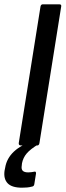

<svg xmlns="http://www.w3.org/2000/svg" viewBox="-42 -675 306 891"><path d="M55 0Q44 0 45 -11L146 -645Q148 -655 157 -655H233Q244 -655 242 -645L141 -11Q139 0 131 0ZM60 196Q13 196 -6.5 175.5Q-26 155 -21 118L-18 103Q-11 60 22.5 28.5Q56 -3 118 -23L137 -6Q99 17 82 37Q65 57 60 83L59 93Q56 110 63.5 117.5Q71 125 89 125Q97 125 103 124Q109 123 116 122Q121 120 123.5 123Q126 126 125 131L117 181Q115 190 106 191Q95 194 83.5 195Q72 196 60 196Z"/></svg>

Font: Sofia Sans Semi Condensed SemiBold
Style: Italic
Weight: 600
Italic angle: -9°
Version: Version 4.100